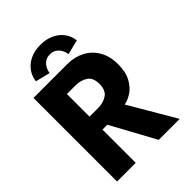

<svg xmlns="http://www.w3.org/2000/svg" viewBox="-239 -957 1072 1072"><g transform="rotate(-45 296.5 -421.5)"><path d="M42 -660H310Q367.1 -660 412.2 -636Q457.3 -612.1 483.4 -567Q509.4 -522 509.4 -459.1Q509.4 -396.6 487.2 -357Q464.9 -317.4 433.8 -297.6Q402.6 -277.9 376.1 -273.9L536.6 0H371L227.7 -262.6H189.4V0H42ZM189.4 -364.8H257.1Q297.5 -364.8 327.8 -384.6Q358.1 -404.4 358.1 -454.5Q358.1 -504.6 328.4 -524Q298.6 -543.4 258.2 -543.4H189.4ZM117.4 -716.1Q121.5 -752.1 142.2 -780.8Q162.9 -809.5 197.8 -826.1Q232.7 -842.7 278.7 -842.7Q324 -842.7 358.8 -826.5Q393.6 -810.4 415 -781.9Q436.3 -753.5 440.4 -716.1L353.6 -694.5Q351.8 -710.3 343.2 -727.2Q334.7 -744.1 318.8 -755.8Q302.9 -767.4 278.7 -767.4Q254.9 -767.4 238.9 -755.8Q222.9 -744.1 214.3 -727.2Q205.7 -710.3 203.8 -694.5Z"/></g></svg>

Font: League Spartan Extralight
Style: Regular
Weight: 200
Foundry: The League of Moveable Type
Version: Version 2.300; ttfautohint (v1.8.3)